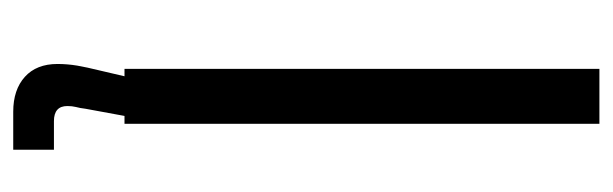

<svg xmlns="http://www.w3.org/2000/svg" viewBox="-330 -410 904 283"><g transform="rotate(90 121.5 -268.0)"><path d="M162 0H81V-700H162ZM200.2 164H144.2Q111.8 164 92.8 146.9Q73.8 129.8 73.8 98.8Q73.8 84.5 76.2 69.8Q78.8 55 82.8 39L95 -13.2H152.8L139.8 57.5Q138.8 66 137.2 71.6Q135.8 77.2 135.8 84.2Q135.8 104 158 104H200.2Z"/></g></svg>

Font: Space Grotesk Variable Light
Style: Regular
Weight: 300
Designer: Florian Karsten
Foundry: Florian Karsten
Version: Version 2.000